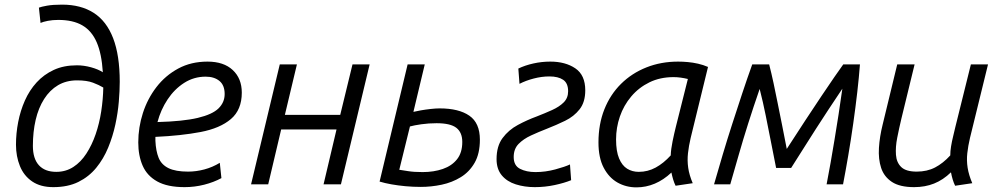

<svg xmlns="http://www.w3.org/2000/svg" viewBox="-20 -796 4313 829"><path d="M210 12Q155 12 119 -12.5Q83 -37 66 -79Q49 -121 49 -171Q49 -220 58.5 -269Q68 -318 87.5 -362Q107 -406 138 -440Q169 -474 212 -494Q255 -514 312 -514Q342 -514 373 -505.5Q404 -497 424 -484Q419 -564 397.5 -613.5Q376 -663 335.5 -686.5Q295 -710 232 -710Q207 -710 186.5 -706Q166 -702 155 -697L148 -763Q158 -767 183 -771.5Q208 -776 248 -776Q329 -776 384.5 -740.5Q440 -705 468.5 -631Q497 -557 497 -443Q497 -405 493 -357Q489 -309 478 -258Q467 -207 447 -158.5Q427 -110 395.5 -71.5Q364 -33 318.5 -10.5Q273 12 210 12ZM223 -54Q264 -54 296.5 -75Q329 -96 353 -133Q377 -170 393 -216.5Q409 -263 417 -315Q425 -367 426 -418Q408 -429 381.5 -439Q355 -449 313 -449Q266 -449 230.5 -428Q195 -407 170.5 -368.5Q146 -330 134 -278.5Q122 -227 122 -166Q122 -111 148 -82.5Q174 -54 223 -54Z M777 12Q703 12 659 -12.5Q615 -37 596 -80.5Q577 -124 577 -181Q577 -246 597 -308Q617 -370 655.5 -420Q694 -470 749.5 -500Q805 -530 876 -530Q946 -530 985 -493.5Q1024 -457 1024 -396Q1024 -322 977 -282Q930 -242 846 -226Q762 -210 651 -205Q651 -201 651 -196.5Q651 -192 651 -188Q653 -144 665 -114.5Q677 -85 707.5 -70Q738 -55 792 -55Q827 -55 862.5 -64.5Q898 -74 929 -93L936 -27Q903 -9 861.5 1.5Q820 12 777 12ZM660 -269Q771 -272 834 -287Q897 -302 923.5 -328Q950 -354 950 -390Q950 -428 927.5 -446.5Q905 -465 868 -465Q817 -465 775 -438Q733 -411 703.5 -366.5Q674 -322 660 -269Z M1064 0 1188 -518H1262L1210 -300H1449L1502 -518H1576L1452 0H1377L1433 -237H1194L1138 0Z M1797 11Q1763 11 1731 8Q1699 5 1670.5 0Q1642 -5 1619 -12L1740 -518H1814L1765 -313Q1777 -316 1797 -319.5Q1817 -323 1839.5 -325.5Q1862 -328 1878 -328Q1961 -328 2006.5 -296.5Q2052 -265 2052 -193Q2052 -133 2029.5 -93.5Q2007 -54 1969.5 -31Q1932 -8 1887 1.5Q1842 11 1797 11ZM1805 -53Q1853 -53 1892 -66.5Q1931 -80 1953.5 -108.5Q1976 -137 1976 -183Q1976 -224 1950.5 -244Q1925 -264 1865 -264Q1831 -264 1799.5 -259.5Q1768 -255 1750 -250L1704 -63Q1718 -61 1742.5 -57Q1767 -53 1805 -53Z M2289 12Q2245 12 2207 0Q2169 -12 2146.5 -39Q2124 -66 2124 -109Q2124 -165 2150 -200Q2176 -235 2216 -256.5Q2256 -278 2297 -293Q2333 -307 2364 -321Q2395 -335 2414 -354Q2433 -373 2433 -402Q2433 -437 2411.5 -451.5Q2390 -466 2352 -466Q2319 -466 2284.5 -457Q2250 -448 2223 -434L2218 -500Q2247 -514 2283 -522Q2319 -530 2356 -530Q2421 -530 2464 -501Q2507 -472 2507 -406Q2507 -355 2482.5 -324Q2458 -293 2420 -274.5Q2382 -256 2341 -240Q2305 -226 2272.5 -211Q2240 -196 2219 -174.5Q2198 -153 2198 -118Q2198 -81 2225.5 -67Q2253 -53 2292 -53Q2335 -53 2377.5 -64.5Q2420 -76 2441 -86L2446 -18Q2417 -6 2375 3Q2333 12 2289 12Z M2728 13Q2683 13 2646 -8Q2609 -29 2586.5 -72Q2564 -115 2564 -181Q2564 -260 2589.5 -324Q2615 -388 2661.5 -434Q2708 -480 2771 -505Q2834 -530 2908 -530Q2928 -530 2950 -528Q2972 -526 2994 -521Q3016 -516 3037 -507L2962 -200Q2954 -166 2950.5 -134.5Q2947 -103 2951.5 -71.5Q2956 -40 2971 -5L2897 6Q2891 -6 2886.5 -21Q2882 -36 2879 -51Q2845 -19 2807 -3Q2769 13 2728 13ZM2738 -54Q2777 -54 2811 -72.5Q2845 -91 2876 -125Q2877 -152 2884 -186Q2891 -220 2898 -248L2950 -455Q2933 -459 2918 -461Q2903 -463 2888 -463Q2830 -463 2784 -440.5Q2738 -418 2705.5 -379.5Q2673 -341 2656.5 -293Q2640 -245 2640 -194Q2640 -143 2653 -112Q2666 -81 2688 -67.5Q2710 -54 2738 -54Z M3063 0Q3081 -63 3100.5 -128.5Q3120 -194 3141.5 -260.5Q3163 -327 3184.5 -392Q3206 -457 3228 -518H3301Q3311 -479 3320 -437Q3329 -395 3338 -349.5Q3347 -304 3357 -255Q3367 -206 3377 -153Q3419 -218 3457 -276Q3495 -334 3527 -381.5Q3559 -429 3583 -464Q3607 -499 3621 -518H3693Q3689 -464 3681.5 -398.5Q3674 -333 3664 -262.5Q3654 -192 3642.5 -124.5Q3631 -57 3620 0H3549Q3558 -46 3566.5 -94.5Q3575 -143 3583.5 -194.5Q3592 -246 3600.5 -300.5Q3609 -355 3617 -413Q3583 -362 3555.5 -320.5Q3528 -279 3503.5 -240.5Q3479 -202 3453 -161Q3427 -120 3396 -71H3331Q3319 -132 3308 -187.5Q3297 -243 3286 -298Q3275 -353 3260 -412Q3233 -334 3210.5 -263Q3188 -192 3169.5 -127Q3151 -62 3133 0Z M3927 12Q3865 12 3831 -10.5Q3797 -33 3784.5 -71Q3772 -109 3775 -157.5Q3778 -206 3791 -258L3854 -518H3929L3872 -284Q3862 -242 3854 -201.5Q3846 -161 3848.5 -127.5Q3851 -94 3871.5 -74.5Q3892 -55 3938 -55Q3983 -55 4017.5 -73Q4052 -91 4083 -125Q4083 -143 4086.5 -164.5Q4090 -186 4095.5 -208Q4101 -230 4105 -248L4172 -518H4246L4168 -200Q4160 -166 4156.5 -134.5Q4153 -103 4158 -71.5Q4163 -40 4178 -5L4104 6Q4098 -6 4093.5 -21Q4089 -36 4086 -52Q4052 -19 4013 -3.5Q3974 12 3927 12Z"/></svg>

Font: Ubuntu Sans
Style: Italic
Weight: 400
Italic angle: -13.5°
Designer: Dalton Maag Ltd
Foundry: Dalton Maag Ltd
Version: Version 1.006